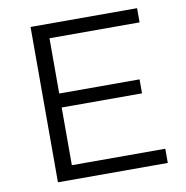

<svg xmlns="http://www.w3.org/2000/svg" viewBox="-79 -776 827 852"><g transform="rotate(-10 334.5 -350.0)"><path d="M188 -324H550V-387H188V-636H594V-700H114V0H609V-64H188Z"/></g></svg>

Font: Montserrat Z
Style: Regular
Weight: 400
Designer: Julieta Ulanovsky
Foundry: Julieta Ulanovsky
Version: Version 8.000